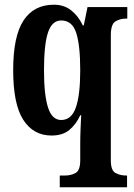

<svg xmlns="http://www.w3.org/2000/svg" viewBox="-20 -566 571 816"><path d="M234 230V180H256Q282 180 301.5 169Q321 158 321 115V45Q321 14 322.5 -20.5Q324 -55 325 -76H321Q303 -37 274.5 -13.5Q246 10 199 10Q122 10 79 -56.5Q36 -123 36 -268Q36 -412 80 -479Q124 -546 209 -546Q252 -546 282.5 -522Q313 -498 332 -458H336L352 -536H521V-487H516Q490 -487 470.5 -475Q451 -463 451 -416V116Q451 158 470.5 169Q490 180 517 180H520V230ZM240 -56Q284 -56 302.5 -109.5Q321 -163 321 -267Q321 -373 304 -426Q287 -479 240 -479Q201 -479 184 -428Q167 -377 167 -267Q167 -163 184 -109.5Q201 -56 240 -56Z"/></svg>

Font: Noto Serif Tamil ExtraCondensed
Style: Bold
Weight: 700
Width: 2
Designer: Indian Type Foundry, Tom Grace, and the Monotype Design Team
Foundry: Monotype Imaging Inc.
Version: Version 2.004; ttfautohint (v1.8.4.7-5d5b)